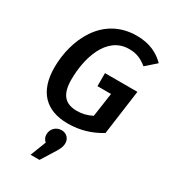

<svg xmlns="http://www.w3.org/2000/svg" viewBox="-240 -823 1109 1251"><g transform="rotate(30 315.0 -197.0)"><path d="M412 -706C152 -706 48 -462 48 -259C48 -79 140 15 305 15C396 15 478 -10 550 -55L596 -391H352V-293H454L428 -114C392 -95 355 -86 316 -86C229 -86 183 -131 183 -246C183 -402 240 -606 411 -606C467 -606 503 -590 547 -555L623 -622C573 -673 506 -706 412 -706ZM294 72C254 72 221 102 221 146C221 167 231 183 244 194L198 312H265L320 224C347 182 357 161 357 133C357 101 333 72 294 72Z"/></g></svg>

Font: Fira Sans Medium
Style: Italic
Weight: 500
Italic angle: -8°
Designer: bBox Type GmbH & Carrois Corporate GbR & Edenspiekermann AG
Foundry: bBox Type GmbH & Carrois Corporate GbR & Edenspiekermann AG
Version: Version 4.301;PS 004.301;hotconv 1.0.88;makeotf.lib2.5.64775